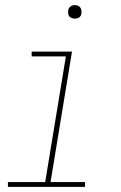

<svg xmlns="http://www.w3.org/2000/svg" viewBox="-20 -732 472 752"><path d="M11 0H313V-19H178L262 -530H104V-511H238L157 -19H11ZM273 -659Q279 -659 285 -661Q291 -663 294.5 -668Q298 -673 299 -679Q300 -687 298 -695Q296 -703 289 -707.5Q282 -712 273 -712Q267 -712 261.5 -710Q256 -708 252 -702.5Q248 -697 247 -692Q246 -683 248 -675Q250 -667 257.5 -663Q265 -659 273 -659Z"/></svg>

Font: Iosevka Sparkle Thin Oblique
Style: Regular
Weight: 100
Italic angle: -9°
Designer: Belleve Invis
Foundry: Belleve Invis
Version: Version 4.5.0; ttfautohint (v1.8.3)